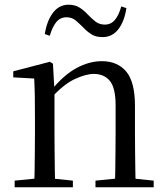

<svg xmlns="http://www.w3.org/2000/svg" viewBox="-20 -788 701 808"><path d="M41.7 0V-27.8L150.4 -38.6H182.8L286.7 -27.8V0ZM123.9 0Q125.1 -24.4 125.6 -65.3Q126.1 -106.3 126.6 -150.7Q127.1 -195.1 127.1 -228.5V-289.4Q127.1 -340.8 126.5 -380.8Q125.9 -420.7 123.9 -457.5L35.8 -462.4V-487.9L189.9 -528L202.9 -519.8L209.3 -403.1V-401.7V-228.5Q209.3 -195.1 209.8 -150.7Q210.3 -106.3 210.8 -65.3Q211.3 -24.4 212.3 0ZM381.8 0V-27.8L489.3 -38.6H522.3L626.8 -27.8V0ZM463.5 0Q464.5 -24.4 465 -64.8Q465.5 -105.3 466 -149.7Q466.5 -194.1 466.5 -228.5V-344.3Q466.5 -418.1 442.4 -447.5Q418.3 -476.9 374.6 -476.9Q340.9 -476.9 293.8 -454.8Q246.6 -432.7 192.2 -372.4L183.7 -406H193.8Q248.4 -472.9 302.1 -501.7Q355.9 -530.6 408.5 -530.6Q474 -530.6 511 -487.1Q548 -443.5 548 -342.4V-228.5Q548 -194.1 548.5 -149.7Q549 -105.3 549.6 -64.8Q550.2 -24.4 551.2 0ZM168.5 -644.7Q177.1 -699.9 202.7 -734.1Q228.3 -768.2 269.1 -768.2Q295.9 -768.2 315.3 -755.8Q334.7 -743.3 349.1 -727.1Q366.6 -709 382.5 -696.8Q398.5 -684.5 421.1 -684.5Q447.1 -684.5 463.7 -704.4Q480.3 -724.3 490.3 -761L512 -753.8Q503.6 -698.2 478.1 -665Q452.6 -631.8 410.9 -631.8Q383.1 -631.8 364.5 -643.8Q345.9 -655.8 331.5 -671.2Q314.9 -687.9 298.9 -701.6Q283 -715.3 259.6 -715.3Q233.6 -715.3 217 -695.2Q200.5 -675 189.5 -637.5Z"/></svg>

Font: Noto Serif HK
Style: Regular
Weight: 200
Designer: Ryoko NISHIZUKA 西塚涼子 (kana & ideographs); Frank Grießhammer (Latin, Greek & Cyrillic); Wenlong ZHANG 张文龙 (bopomofo); San
Foundry: Adobe
Version: Version 2.001;hotconv 1.1.0;makeotfexe 2.6.0